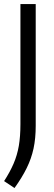

<svg xmlns="http://www.w3.org/2000/svg" viewBox="-29 -760 269 951"><path d="M42.9 171.3 -8.7 137Q20.6 91.7 38.3 50.5Q56.1 9.2 64.2 -37.4Q72.2 -84.1 72.2 -145.6V-740H147.9V-136.5Q147.9 -74.7 137.2 -24.7Q126.4 25.4 103.3 72.4Q80.1 119.4 42.9 171.3Z"/></svg>

Font: Encode Sans SC Condensed Thin
Style: Regular
Weight: 100
Width: 3
Designer: Multiple Designers
Foundry: Impallari Type
Version: Version 3.002